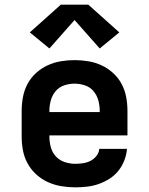

<svg xmlns="http://www.w3.org/2000/svg" viewBox="-20 -796 640 824"><path d="M303 8Q273 8 243 3Q213 -2 185.5 -14.5Q158 -27 135.5 -47.5Q113 -68 98.5 -94.5Q84 -121 78.5 -150.5Q73 -180 73 -210V-320Q73 -350 78.5 -379.5Q84 -409 98 -435.5Q112 -462 134.5 -482.5Q157 -503 184 -515.5Q211 -528 240.5 -533Q270 -538 300 -538Q330 -538 359.5 -533Q389 -528 416 -515.5Q443 -503 465.5 -482.5Q488 -462 502 -435.5Q516 -409 521.5 -379.5Q527 -350 527 -320V-215H192V-210Q192 -187 198 -164.5Q204 -142 219.5 -125Q235 -108 257.5 -100.5Q280 -93 303 -93Q319 -93 336 -95.5Q353 -98 368 -105.5Q383 -113 394 -127Q405 -141 406 -157H525Q523 -132 513.5 -107.5Q504 -83 488 -63Q472 -43 450 -29Q428 -15 404 -6.5Q380 2 354 5Q328 8 303 8ZM192 -315H408V-320Q408 -343 402 -365Q396 -387 381.5 -404.5Q367 -422 345 -429.5Q323 -437 300 -437Q277 -437 255 -429.5Q233 -422 218.5 -404.5Q204 -387 198 -365Q192 -343 192 -320ZM192 -588 108 -657 241 -776H359L492 -657L408 -588L300 -710Z"/></svg>

Font: Iosevka Curly Extended
Style: Bold
Weight: 700
Width: 7
Monospace: yes
Designer: Belleve Invis
Foundry: Belleve Invis
Version: Version 11.1.0; ttfautohint (v1.8.3)